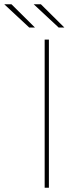

<svg xmlns="http://www.w3.org/2000/svg" viewBox="-78 -887 384 907"><path d="M133 -700H153V0H133ZM81 -867H115L226 -757H199ZM-58 -867H-24L87 -757H60Z"/></svg>

Font: iiserrat Thin
Style: Regular
Weight: 100
Designer: Akira Ohta
Foundry: Akira Ohta
Version: Version 1.200;Glyphs 3.3.1 (3343)